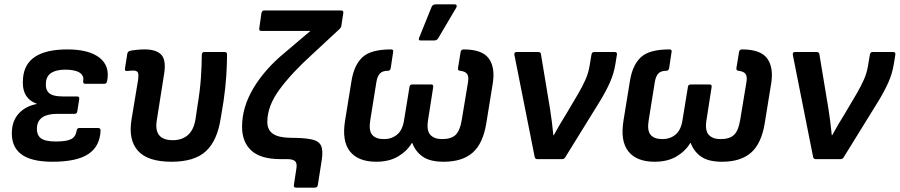

<svg xmlns="http://www.w3.org/2000/svg" viewBox="-20 -731 4133 882"><path d="M221 12Q120 12 74.5 -25Q29 -62 35 -134Q39 -182 69.5 -213Q100 -244 148 -253V-255Q76 -281 86 -374Q98 -504 290 -504Q388 -504 437 -466Q486 -428 472 -358Q469 -346 460 -346H372Q361 -346 362 -358Q367 -384 345.5 -397.5Q324 -411 280 -411Q239 -411 216 -396.5Q193 -382 191 -351Q188 -319 205.5 -303.5Q223 -288 267 -288H334Q346 -288 344 -276L335 -219Q333 -208 322 -208H243Q156 -208 150 -148Q147 -113 166.5 -97Q186 -81 236 -81Q286 -81 307 -92Q328 -103 332 -131Q334 -143 344 -143H431Q442 -143 442 -131Q439 -59 386 -23.5Q333 12 221 12Z M768 12Q659 12 614 -38Q569 -88 584 -181L614 -362Q618 -390 613 -398.5Q608 -407 591 -407Q585 -407 577.5 -406Q570 -405 563 -405Q553 -403 554 -416L565 -485Q567 -495 579 -498Q595 -501 612 -502.5Q629 -504 645 -504Q698 -504 721 -479.5Q744 -455 734 -392L700 -177Q686 -87 774 -87Q816 -87 843 -110.5Q870 -134 878 -183L888 -250Q899 -316 903 -374.5Q907 -433 907 -480Q907 -492 919 -492H1012Q1023 -492 1023 -481Q1023 -438 1019.5 -383Q1016 -328 1007 -267L994 -188Q978 -84 925.5 -36Q873 12 768 12Z M1340 131Q1328 131 1330 119L1342 40Q1345 17 1334.5 8.5Q1324 0 1299 0H1269Q1178 0 1135 -39Q1092 -78 1092 -149Q1092 -239 1144.5 -326.5Q1197 -414 1287 -488L1406 -589H1180Q1169 -589 1171 -601L1181 -671Q1184 -683 1194 -683H1547Q1559 -683 1557 -671L1548 -612Q1547 -605 1540 -598L1414 -481Q1320 -396 1264 -320Q1208 -244 1208 -171Q1208 -135 1233 -117Q1258 -99 1313 -98Q1376 -98 1410 -91Q1444 -84 1454.5 -62.5Q1465 -41 1458 4L1440 119Q1438 131 1426 131Z M1708 12Q1626 12 1588 -35Q1550 -82 1565 -176L1595 -361Q1607 -433 1645.5 -468.5Q1684 -504 1776 -504Q1789 -504 1786 -492L1775 -419Q1773 -406 1763 -406Q1736 -406 1724.5 -392.5Q1713 -379 1709 -354L1681 -179Q1673 -132 1689.5 -112Q1706 -92 1744 -92Q1779 -92 1804 -112.5Q1829 -133 1836 -178L1861 -331Q1862 -343 1874 -343H1961Q1972 -343 1970 -331L1946 -177Q1939 -131 1957 -111.5Q1975 -92 2011 -92Q2052 -92 2072.5 -111Q2093 -130 2101 -179L2130 -354Q2134 -379 2126 -391Q2118 -403 2093 -406Q2082 -407 2084 -419L2096 -492Q2098 -504 2110 -504Q2194 -504 2224.5 -463.5Q2255 -423 2244 -350L2214 -165Q2199 -72 2151.5 -30Q2104 12 2018 12Q1956 12 1922.5 -11Q1889 -34 1874 -74H1872Q1850 -37 1809 -12.5Q1768 12 1708 12ZM1912 -545Q1900 -545 1906 -559L1963 -700Q1968 -711 1982 -711H2069Q2076 -711 2077.5 -706.5Q2079 -702 2076 -696L1994 -557Q1988 -545 1974 -545Z M2448 0Q2438 0 2436 -11L2343 -479Q2341 -492 2353 -492H2453Q2464 -492 2465 -482L2507 -229Q2516 -171 2522 -110H2524Q2537 -134 2552 -159.5Q2567 -185 2582 -209L2637 -302Q2656 -335 2669.5 -365Q2683 -395 2689 -432L2697 -480Q2699 -492 2709 -492H2804Q2816 -492 2814 -480L2807 -437Q2800 -393 2781.5 -351.5Q2763 -310 2734 -263L2577 -9Q2572 0 2563 0Z M2987 12Q2905 12 2867 -35Q2829 -82 2844 -176L2874 -361Q2886 -433 2924.5 -468.5Q2963 -504 3055 -504Q3068 -504 3065 -492L3054 -419Q3052 -406 3042 -406Q3015 -406 3003.5 -392.5Q2992 -379 2988 -354L2960 -179Q2952 -132 2968.5 -112Q2985 -92 3023 -92Q3058 -92 3083 -112.5Q3108 -133 3115 -178L3140 -331Q3141 -343 3153 -343H3240Q3251 -343 3249 -331L3225 -177Q3218 -131 3236 -111.5Q3254 -92 3290 -92Q3331 -92 3351.5 -111Q3372 -130 3380 -179L3409 -354Q3413 -379 3405 -391Q3397 -403 3372 -406Q3361 -407 3363 -419L3375 -492Q3377 -504 3389 -504Q3473 -504 3503.5 -463.5Q3534 -423 3523 -350L3493 -165Q3478 -72 3430.5 -30Q3383 12 3297 12Q3235 12 3201.5 -11Q3168 -34 3153 -74H3151Q3129 -37 3088 -12.5Q3047 12 2987 12Z M3727 0Q3717 0 3715 -11L3622 -479Q3620 -492 3632 -492H3732Q3743 -492 3744 -482L3786 -229Q3795 -171 3801 -110H3803Q3816 -134 3831 -159.5Q3846 -185 3861 -209L3916 -302Q3935 -335 3948.5 -365Q3962 -395 3968 -432L3976 -480Q3978 -492 3988 -492H4083Q4095 -492 4093 -480L4086 -437Q4079 -393 4060.5 -351.5Q4042 -310 4013 -263L3856 -9Q3851 0 3842 0Z"/></svg>

Font: Sofia Sans
Style: Bold Italic
Weight: 700
Italic angle: -9°
Designer: Botio Nikoltchev, Ani Petrova
Foundry: lettersoup
Version: Version 4.101; ttfautohint (v1.8.4.7-5d5b)